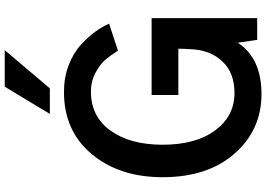

<svg xmlns="http://www.w3.org/2000/svg" viewBox="-172 -900 1090 785"><g transform="rotate(-90 372.5 -507.0)"><path d="M41 -386.7Q41 -563.5 135.7 -676.8Q230.5 -790 389.6 -790Q449.2 -790 499.5 -770.5Q549.8 -751 583 -720.2Q616.2 -689.5 636.2 -661.6Q656.2 -633.8 668.9 -605.5L558.6 -569.3Q538.1 -600.6 521 -621.1Q503.9 -641.6 468.8 -660.6Q433.6 -679.7 390.6 -679.7Q289.1 -679.7 231.4 -599.6Q173.8 -519.5 173.8 -386.7Q173.8 -251 232.4 -171.9Q291 -92.8 384.8 -92.8Q465.8 -92.8 511.7 -139.6Q557.6 -186.5 563.5 -258.8Q566.4 -302.7 566.4 -322.3H377V-431.6H691.4V0H602.5L590.8 -79.1Q527.3 17.6 380.9 17.6Q234.4 17.6 137.7 -92.3Q41 -202.1 41 -386.7ZM299.8 -847.7 411.1 -1032.2H560.5L404.3 -847.7Z"/></g></svg>

Font: Gothic A1
Style: Bold
Weight: 700
Version: Version 2.50